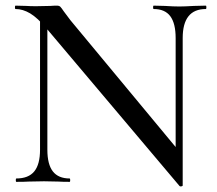

<svg xmlns="http://www.w3.org/2000/svg" viewBox="-20 -645 770 681"><path d="M122 -602 148 -600V-114Q148 -62 167.5 -37Q187 -12 227 -12Q229 -12 229 -6Q229 0 227 0Q201 0 187 -1L136 -2L82 -1Q67 0 38 0Q36 0 36 -6Q36 -12 38 -12Q81 -12 101.5 -37Q122 -62 122 -114ZM617 15 146 -543Q113 -582 87 -597.5Q61 -613 35 -613Q33 -613 33 -619Q33 -625 35 -625L74 -624Q86 -623 108 -623L159 -624Q169 -625 182 -625Q190 -625 194 -621Q198 -617 206 -605L230 -573L620 -103L628 13Q628 15 623.5 16Q619 17 617 15ZM628 13 603 -18V-510Q603 -562 584 -587.5Q565 -613 525 -613Q523 -613 523 -619Q523 -625 525 -625L565 -624Q595 -622 616 -622Q634 -622 668 -624L710 -625Q712 -625 712 -619Q712 -613 710 -613Q628 -613 628 -510Z"/></svg>

Font: Cormorant Infant Medium
Style: Regular
Weight: 500
Designer: Christian Thalmann (Catharsis Fonts)
Foundry: Catharsis Fonts
Version: Version 4.000